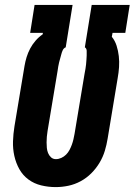

<svg xmlns="http://www.w3.org/2000/svg" viewBox="-20 -755 549 783"><path d="M207 8Q177 8 148 1Q119 -6 96 -23Q73 -40 59 -65Q45 -90 38.5 -119Q32 -148 33 -178.5Q34 -209 39 -240L80 -486Q83 -504 88.5 -522Q94 -540 103 -557Q112 -574 125 -589Q138 -604 154 -615L155 -621H103L121 -735H276L248 -562Q240 -559 236 -550.5Q232 -542 230 -533.5Q228 -525 225.5 -517Q223 -509 221 -500.5Q219 -492 217.5 -483.5Q216 -475 215 -467L174 -221Q172 -209 171 -197.5Q170 -186 170 -174.5Q170 -163 171 -152Q172 -141 176 -131Q180 -121 188 -113.5Q196 -106 208 -106Q219 -106 230 -111Q241 -116 249.5 -124.5Q258 -133 263.5 -143.5Q269 -154 273 -165Q277 -176 279.5 -187Q282 -198 284 -209L325 -455Q327 -465 328.5 -474Q330 -483 331 -492.5Q332 -502 332.5 -511Q333 -520 333.5 -529Q334 -538 333.5 -548Q333 -558 326 -562L354 -735H509L491 -621H439L436 -605Q449 -589 455.5 -568.5Q462 -548 464.5 -526Q467 -504 465.5 -481.5Q464 -459 460 -437L419 -190Q415 -165 407.5 -140Q400 -115 386 -91.5Q372 -68 352.5 -48.5Q333 -29 309 -16Q285 -3 259 2.5Q233 8 207 8Z"/></svg>

Font: Iosevka Heavy
Style: Italic
Weight: 900
Italic angle: -9°
Monospace: yes
Designer: Belleve Invis
Foundry: Belleve Invis
Version: Version 32.5.0; ttfautohint (v1.8.4)